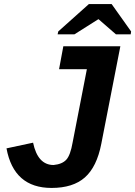

<svg xmlns="http://www.w3.org/2000/svg" viewBox="-20 -916 666 946"><path d="M234 10Q48 10 12 -185L143 -213Q166 -103 244 -103Q286 -107 306.5 -129Q327 -151 338 -215L408 -575H271L292 -688H573L479 -207Q457 -94 398.5 -42Q340 10 234 10ZM530 -896 626 -761 624 -747H551L466 -821H464L347 -747H264L267 -761L418 -896Z"/></svg>

Font: Libra Sans
Style: Bold Italic
Weight: 700
Italic angle: -12°
Foundry: Context Ltd
Version: Version 1.002